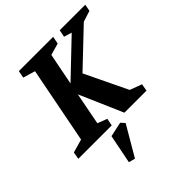

<svg xmlns="http://www.w3.org/2000/svg" viewBox="-246 -755 1133 1133"><g transform="rotate(-45 320.0 -189.0)"><path d="M-16 0 -8 -45 76 -69 169 -546 93 -569 102 -614H388L379 -567L305 -546L266 -347L483 -554L434 -569L443 -614H656L648 -571L579 -549L358 -339L486 -73L561 -45L553 0H369L251 -271L212 -69L272 -46L263 0ZM221 236 181 225 217 44 309 24 331 48Z"/></g></svg>

Font: Manuale
Style: Bold Italic
Weight: 700
Italic angle: -11°
Version: Version 1.002